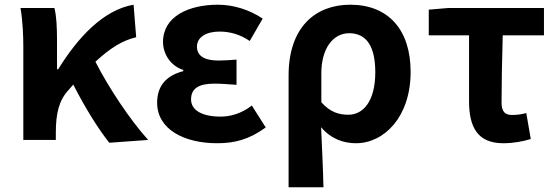

<svg xmlns="http://www.w3.org/2000/svg" viewBox="-20 -594 2358 815"><path d="M79 0H217V-32C217 -114 231 -169 271 -212C278 -220 285 -228 291 -235C342 -135 397 -47 444 12L609 0C532 -85 441 -222 385 -332C448 -390 499 -422 558 -436L547 -574C419 -552 311 -436 227 -300H222V-423C222 -475 220 -525 211 -560H67C77 -503 79 -437 79 -393Z M902 14C974 14 1037 -1 1108 -53L1049 -146C1004 -111 956 -99 917 -99C836 -99 791 -127 791 -172C791 -218 823 -239 890 -239C920 -239 952 -236 984 -234V-341C958 -339 931 -337 908 -337C846 -337 816 -358 816 -396C816 -436 855 -460 912 -460C957 -460 1001 -447 1040 -420L1095 -515C1040 -552 972 -574 905 -574C782 -574 672 -525 672 -416C672 -369 700 -316 758 -297V-292C692 -275 647 -235 647 -158C647 -46 760 14 902 14Z M1205 201H1353C1351 114 1347 37 1343 -54C1386 -3 1440 14 1491 14C1610 14 1723 -97 1723 -289C1723 -468 1628 -574 1467 -574C1319 -574 1205 -479 1205 -273ZM1459 -107C1421 -107 1383 -116 1344 -160V-283C1344 -390 1395 -453 1462 -453C1538 -453 1573 -394 1573 -287C1573 -165 1522 -107 1459 -107Z M2116 14C2161 14 2201 6 2233 -4L2214 -114C2190 -108 2173 -106 2153 -106C2126 -106 2109 -118 2109 -158C2109 -236 2111 -340 2114 -444H2289V-560H1882L1800 -553V-444H1971V-164C1971 -55 2007 14 2116 14Z"/></svg>

Font: DAIFUKU Sans JP
Style: Bold
Weight: 700
Designer: Original font ‘Source Han Sans JP’ : Ryoko NISHIZUKA  (kana, bopomofo & ideographs); Paul D. Hunt (Latin, Greek & Cyrill
Foundry: Daifuku
Version: Version 1.001